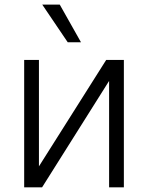

<svg xmlns="http://www.w3.org/2000/svg" viewBox="-20 -802 634 822"><path d="M146.7 -89.8 434.7 -545.5H510.3V0H447.1V-455.6L160.2 0H83.5V-545.5H146.7ZM269.9 -621.1 160.9 -782.3H235.8L326.7 -621.1Z"/></svg>

Font: Inter Zeller Light
Style: Regular
Weight: 300
Designer: Rasmus Andersson; Joe Bland
Foundry: zeller
Version: Version 3.015;git-dec3a8cb1